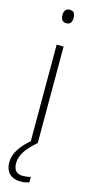

<svg xmlns="http://www.w3.org/2000/svg" viewBox="-143 -760 491 1013"><g transform="rotate(15 102.5 -253.5)"><path d="M103 -725C81 -725 73 -709 73 -688C73 -667 82 -651 103 -651C125 -651 134 -666 134 -688C134 -709 127 -725 103 -725ZM39 129C39 82 73 41 120 0H122V-529H84V-1C32 42 3 88 3 135C3 189 36 218 86 218C105 218 122 214 133 210V180C124 183 107 186 90 186C56 186 39 167 39 129Z"/></g></svg>

Font: Noto Sans SemiCondensed ExtraLight
Style: Regular
Weight: 200
Width: 4
Designer: Monotype Design Team
Foundry: Monotype Imaging Inc.
Version: Version 2.013